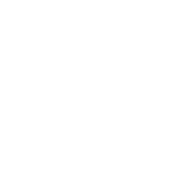

<svg xmlns="http://www.w3.org/2000/svg" viewBox="-20 -470 440 440"><path d="M200 -50Q200 -50 200 -50Q200 -50 200 -50Q200 -50 200 -50Q200 -50 200 -50Q200 -50 200 -50Q200 -50 200 -50Q200 -50 200 -50Q200 -50 200 -50Q200 -50 200 -50Q200 -50 200 -50Q200 -50 200 -50Q200 -50 200 -50ZM300 -250Q300 -250 300 -250Q300 -250 300 -250Q300 -250 300 -250Q300 -250 300 -250Q300 -250 300 -250Q300 -250 300 -250Q300 -250 300 -250Q300 -250 300 -250Q300 -250 300 -250Q300 -250 300 -250Q300 -250 300 -250Q300 -250 300 -250ZM100 -250Q100 -250 100 -250Q100 -250 100 -250Q100 -250 100 -250Q100 -250 100 -250Q100 -250 100 -250Q100 -250 100 -250Q100 -250 100 -250Q100 -250 100 -250Q100 -250 100 -250Q100 -250 100 -250Q100 -250 100 -250Q100 -250 100 -250ZM300 -450Q300 -450 300 -450Q300 -450 300 -450Q300 -450 300 -450Q300 -450 300 -450Q300 -450 300 -450Q300 -450 300 -450Q300 -450 300 -450Q300 -450 300 -450Q300 -450 300 -450Q300 -450 300 -450Q300 -450 300 -450Q300 -450 300 -450ZM300 -50Q300 -50 300 -50Q300 -50 300 -50Q300 -50 300 -50Q300 -50 300 -50Q300 -50 300 -50Q300 -50 300 -50Q300 -50 300 -50Q300 -50 300 -50Q300 -50 300 -50Q300 -50 300 -50Q300 -50 300 -50Q300 -50 300 -50ZM200 -350Q200 -350 200 -350Q200 -350 200 -350Q200 -350 200 -350Q200 -350 200 -350Q200 -350 200 -350Q200 -350 200 -350Q200 -350 200 -350Q200 -350 200 -350Q200 -350 200 -350Q200 -350 200 -350Q200 -350 200 -350Q200 -350 200 -350ZM200 -250Q200 -250 200 -250Q200 -250 200 -250Q200 -250 200 -250Q200 -250 200 -250Q200 -250 200 -250Q200 -250 200 -250Q200 -250 200 -250Q200 -250 200 -250Q200 -250 200 -250Q200 -250 200 -250Q200 -250 200 -250Q200 -250 200 -250ZM200 -150Q200 -150 200 -150Q200 -150 200 -150Q200 -150 200 -150Q200 -150 200 -150Q200 -150 200 -150Q200 -150 200 -150Q200 -150 200 -150Q200 -150 200 -150Q200 -150 200 -150Q200 -150 200 -150Q200 -150 200 -150Q200 -150 200 -150ZM100 -50Q100 -50 100 -50Q100 -50 100 -50Q100 -50 100 -50Q100 -50 100 -50Q100 -50 100 -50Q100 -50 100 -50Q100 -50 100 -50Q100 -50 100 -50Q100 -50 100 -50Q100 -50 100 -50Q100 -50 100 -50Q100 -50 100 -50Z"/></svg>

Font: TINY 5x3
Style: Regular
Weight: 400
Designer: Jack Halten Fahnestock
Foundry: Velvetyne Type Foundry
Version: Version 1.002